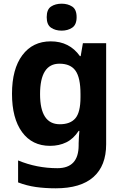

<svg xmlns="http://www.w3.org/2000/svg" viewBox="-20 -780 673 1040"><path d="M255 -556Q356 -556 413 -476H417L429 -546H555V1Q555 118 486 179Q417 240 282 240Q224 240 174.5 233Q125 226 78 208V89Q179 131 291 131Q406 131 406 7V-4Q406 -21 407.5 -39Q409 -57 410 -71H406Q378 -28 339 -9Q300 10 251 10Q154 10 99.5 -64.5Q45 -139 45 -272Q45 -406 101 -481Q157 -556 255 -556ZM302 -435Q197 -435 197 -270Q197 -107 304 -107Q361 -107 388.5 -139.5Q416 -172 416 -253V-271Q416 -359 389 -397Q362 -435 302 -435ZM314 -760Q347 -760 371 -744.5Q395 -729 395 -687Q395 -646 371 -630Q347 -614 314 -614Q280 -614 256.5 -630Q233 -646 233 -687Q233 -729 256.5 -744.5Q280 -760 314 -760Z"/></svg>

Font: Noto Sans Bengali UI
Style: Bold
Weight: 700
Designer: Jelle Bosma - Monotype Design Team
Foundry: Monotype Imaging Inc.
Version: Version 2.003; ttfautohint (v1.8.4.7-5d5b)